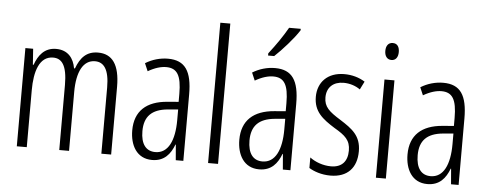

<svg xmlns="http://www.w3.org/2000/svg" viewBox="-51 -895 2628 1036"><g transform="rotate(5 1263.5 -377.5)"><path d="M461 -542C399 -542 366 -506 344 -446H339C330 -499 299 -542 234 -542C170 -542 138 -497 120 -446H116L110 -532H68V0H122V-309C122 -409 147 -494 222 -494C268 -494 298 -460 298 -352V0H351V-319C351 -429 385 -494 449 -494C496 -494 526 -457 526 -359V0H579V-367C579 -487 538 -542 461 -542Z M840 -542C798 -542 755 -530 718 -507L736 -465C774 -487 807 -496 834 -496C893 -496 917 -459 917 -358V-315L856 -310C744 -301 681 -245 681 -140C681 -61 717 10 801 10C867 10 900 -31 920 -84H922L929 0H970V-360C970 -485 933 -542 840 -542ZM862 -269 918 -274V-216C918 -106 885 -34 815 -34C765 -34 736 -70 736 -141C736 -220 776 -261 862 -269Z M1158 0V-760H1104V0Z M1539 -757V-765H1476C1448 -716 1417 -671 1376 -618V-606H1409C1449 -643 1510 -711 1539 -757ZM1420 -542C1378 -542 1335 -530 1298 -507L1316 -465C1354 -487 1387 -496 1414 -496C1473 -496 1497 -459 1497 -358V-315L1436 -310C1324 -301 1261 -245 1261 -140C1261 -61 1297 10 1381 10C1447 10 1480 -31 1500 -84H1502L1509 0H1550V-360C1550 -485 1513 -542 1420 -542ZM1442 -269 1498 -274V-216C1498 -106 1465 -34 1395 -34C1345 -34 1316 -70 1316 -141C1316 -220 1356 -261 1442 -269Z M1909 -134C1909 -218 1861 -252 1795 -294C1732 -333 1704 -357 1704 -408C1704 -463 1740 -495 1795 -495C1828 -495 1860 -485 1885 -467L1907 -511C1875 -531 1837 -542 1795 -542C1704 -542 1652 -485 1652 -407C1652 -327 1700 -290 1767 -248C1827 -213 1855 -189 1855 -133C1855 -74 1824 -40 1766 -40C1723 -40 1680 -56 1651 -78V-21C1677 -5 1718 10 1767 10C1859 10 1909 -44 1909 -134Z M2041 -732C2016 -732 2004 -713 2004 -686C2004 -659 2017 -640 2041 -640C2064 -640 2077 -658 2077 -686C2077 -713 2066 -732 2041 -732ZM2067 -532H2013V0H2067Z M2331 -542C2289 -542 2246 -530 2209 -507L2227 -465C2265 -487 2298 -496 2325 -496C2384 -496 2408 -459 2408 -358V-315L2347 -310C2235 -301 2172 -245 2172 -140C2172 -61 2208 10 2292 10C2358 10 2391 -31 2411 -84H2413L2420 0H2461V-360C2461 -485 2424 -542 2331 -542ZM2353 -269 2409 -274V-216C2409 -106 2376 -34 2306 -34C2256 -34 2227 -70 2227 -141C2227 -220 2267 -261 2353 -269Z"/></g></svg>

Font: Noto Sans Gujarati ExtraCondensed Light
Style: Regular
Weight: 300
Width: 2
Designer: Jelle Bosma - Monotype Design Team, Universal Thirst
Foundry: Monotype Imaging Inc.
Version: Version 2.106